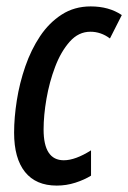

<svg xmlns="http://www.w3.org/2000/svg" viewBox="-20 -569 400 599"><path d="M157 10Q92 10 58 -32.5Q24 -75 24 -155Q24 -202 32.5 -256Q41 -310 59 -362Q77 -414 105 -456Q133 -498 172.5 -523.5Q212 -549 263 -549Q320 -549 360 -522L323 -449Q295 -470 262 -470Q225 -470 197.5 -439Q170 -408 152 -360.5Q134 -313 125 -261Q116 -209 116 -165Q116 -69 179 -69Q215 -69 264 -100V-21Q243 -8 215 1Q187 10 157 10Z"/></svg>

Font: Noto Sans ExtraCondensed Medium
Style: Italic
Weight: 500
Width: 2
Italic angle: -12°
Designer: Monotype Design Team
Foundry: Monotype Imaging Inc.
Version: Version 2.013; ttfautohint (v1.8.4.7-5d5b)